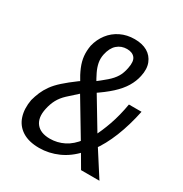

<svg xmlns="http://www.w3.org/2000/svg" viewBox="-168 -841 929 977"><g transform="rotate(30 296.0 -352.5)"><path d="M198 9Q137 9 98.5 -15.5Q60 -40 46 -83.5Q32 -127 42 -182Q49 -208 59 -231.5Q69 -255 86 -279Q103 -303 131.5 -328.5Q160 -354 202 -385L224 -400L215 -381Q192 -418 179 -449.5Q166 -481 163 -510.5Q160 -540 166 -573Q176 -614 200.5 -646Q225 -678 262 -696Q299 -714 344 -714Q389 -714 419 -696.5Q449 -679 462 -646Q475 -613 465 -568Q458 -534 438.5 -501.5Q419 -469 384 -437Q349 -405 296 -370L306 -391L428 -188L409 -184Q432 -227 452 -284Q472 -341 484 -411H558Q540 -324 511 -251.5Q482 -179 444 -128L448 -156L548 0H440L388 -89L407 -88Q363 -39 309 -15Q255 9 198 9ZM222 -59Q265 -59 304 -78.5Q343 -98 375 -141L369 -121L233 -348L261 -351L243 -336Q210 -307 186 -284.5Q162 -262 148.5 -237Q135 -212 128 -179Q116 -123 141 -91Q166 -59 222 -59ZM335 -651Q302 -651 278 -630Q254 -609 245 -566Q240 -541 244.5 -517.5Q249 -494 261 -469Q273 -444 291 -414L265 -419Q303 -448 328.5 -470Q354 -492 368 -515Q382 -538 388 -570Q397 -613 382 -632Q367 -651 335 -651Z"/></g></svg>

Font: Nunito Sans 10pt Condensed Medium
Style: Italic
Weight: 500
Width: 3
Italic angle: -9°
Designer: Vernon Adams
Foundry: Vernon Adams
Version: Version 3.101;gftools[0.9.27]